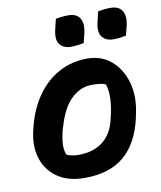

<svg xmlns="http://www.w3.org/2000/svg" viewBox="-87 -839 773 921"><g transform="rotate(-10 300.0 -379.0)"><path d="M362 -550Q430 -550 478 -509Q526 -468 545.5 -398.5Q565 -329 545 -242L542 -227Q515 -108 444 -48Q373 12 251 12Q171 12 118.5 -24.5Q66 -61 47.5 -123.5Q29 -186 49 -263L53 -279Q75 -362 119 -423Q163 -484 225 -517Q287 -550 362 -550ZM361 -422Q306 -422 261 -379Q216 -336 190 -243L187 -235Q177 -196 175.5 -165.5Q174 -135 184 -113Q209 -102 241 -102Q312 -102 358 -136.5Q404 -171 421 -239L423 -248Q449 -352 429 -412Q416 -418 400 -420Q384 -422 361 -422ZM247 -764Q261 -766 275 -768Q289 -770 308 -770Q350 -770 365.5 -742Q381 -714 368 -665L358 -626Q343 -623 328 -621Q313 -619 296 -619Q259 -619 241 -642.5Q223 -666 236 -718ZM453 -764Q467 -766 481 -768Q495 -770 514 -770Q556 -770 571.5 -742Q587 -714 574 -665L564 -626Q549 -623 534.5 -621Q520 -619 503 -619Q466 -619 447.5 -642.5Q429 -666 442 -718Z"/></g></svg>

Font: Recursive Mn Csl St
Style: Bold Italic
Weight: 700
Italic angle: -15°
Monospace: yes
Version: Version 1.079;hotconv 1.0.112;makeotfexe 2.5.65598; ttfautoh